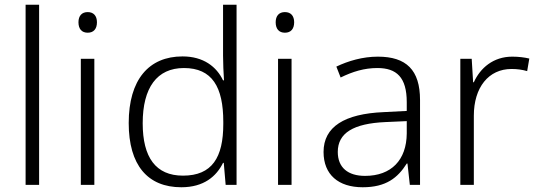

<svg xmlns="http://www.w3.org/2000/svg" viewBox="-20 -780 2268 810"><path d="M145 0V-760H88V0Z M350 -729C325 -729 311 -713 311 -686C311 -658 325 -642 350 -642C375 -642 389 -658 389 -686C389 -713 375 -729 350 -729ZM378 -532H321V0H378Z M745 10C840 10 893 -36 921 -93H924L932 0H978V-760H921V-545C921 -514 923 -472 925 -441H921C894 -498 839 -542 750 -542C608 -542 523 -444 523 -261C523 -83 603 10 745 10ZM752 -39C637 -39 582 -116 582 -260C582 -410 642 -493 756 -493C875 -493 922 -413 922 -266V-257C922 -116 875 -39 752 -39Z M1182 -729C1157 -729 1143 -713 1143 -686C1143 -658 1157 -642 1182 -642C1207 -642 1221 -658 1221 -686C1221 -713 1207 -729 1182 -729ZM1210 -532H1153V0H1210Z M1574 -541C1510 -541 1449 -523 1399 -499L1417 -453C1468 -478 1517 -493 1572 -493C1653 -493 1696 -454 1696 -349V-312L1599 -307C1433 -300 1345 -245 1345 -139C1345 -43 1408 10 1510 10C1609 10 1658 -30 1696 -90H1699L1709 0H1752V-358C1752 -485 1694 -541 1574 -541ZM1606 -265 1696 -269V-217C1695 -105 1631 -38 1520 -38C1448 -38 1405 -73 1405 -139C1405 -219 1471 -259 1606 -265Z M2141 -541C2061 -541 2006 -493 1979 -433H1976L1970 -532H1922V0H1979V-292C1979 -411 2041 -489 2138 -489C2162 -489 2183 -486 2204 -480L2213 -533C2192 -538 2167 -541 2141 -541Z"/></svg>

Font: Noto Sans Telugu Light
Style: Regular
Weight: 300
Designer: Jelle Bosma - Monotype Design Team
Foundry: Monotype Imaging Inc.
Version: Version 2.005